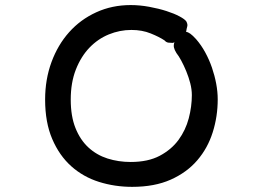

<svg xmlns="http://www.w3.org/2000/svg" viewBox="-20 -684 1040 754"><path d="M711.9 -599.6Q717.8 -587.9 715.3 -580.1Q712.9 -572.3 710.9 -558.6Q724.6 -558.6 750 -530.3Q770.5 -506.8 786.1 -478Q801.8 -449.2 812.5 -418Q823.2 -386.7 829.1 -355Q835 -323.2 835 -293.9Q835 -226.6 815.4 -164.6Q795.9 -102.5 754.9 -54.7Q713.9 -6.8 650.4 21.5Q586.9 49.8 499 49.8Q430.7 49.8 368.7 30.3Q306.6 10.7 259.8 -31.2Q212.9 -73.2 185.1 -138.2Q157.2 -203.1 157.2 -293Q157.2 -372.1 182.1 -439.9Q207 -507.8 251.5 -557.6Q295.9 -607.4 357.9 -635.7Q419.9 -664.1 493.2 -664.1Q529.3 -664.1 566.4 -657.2Q603.5 -650.4 633.8 -640.6Q664.1 -630.9 685.1 -619.6Q706.1 -608.4 711.9 -599.6ZM672.9 -475.6Q665 -488.3 663.1 -497.6Q661.1 -506.8 665 -518.6Q663.1 -517.6 661.6 -516.6Q660.2 -515.6 657.2 -515.6Q649.4 -515.6 641.1 -516.6Q632.8 -517.6 626 -525.4Q605.5 -539.1 571.8 -552.7Q538.1 -566.4 496.1 -566.4Q450.2 -566.4 407.2 -548.8Q364.3 -531.2 331.1 -496.6Q297.9 -461.9 277.8 -410.6Q257.8 -359.4 257.8 -293Q257.8 -227.5 276.4 -181.2Q294.9 -134.8 327.1 -105Q359.4 -75.2 402.3 -61.5Q445.3 -47.9 493.2 -47.9Q561.5 -47.9 607.4 -72.3Q653.3 -96.7 681.2 -134.8Q709 -172.9 721.2 -219.2Q733.4 -265.6 733.4 -310.5Q733.4 -333 727.1 -357.4Q720.7 -381.8 711.4 -404.3Q702.1 -426.8 691.9 -445.8Q681.6 -464.8 672.9 -475.6Z"/></svg>

Font: JasonHandwriting1
Style: Regular
Weight: 400
Version: Version 1.48.20